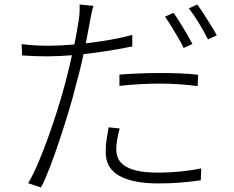

<svg xmlns="http://www.w3.org/2000/svg" viewBox="-20 -790 1040 852"><path d="M395 -764Q390 -750 385.5 -728.5Q381 -707 379 -694Q372 -656 363 -609.5Q354 -563 342.5 -512.5Q331 -462 317 -413Q304 -359 285 -296.5Q266 -234 245 -170.5Q224 -107 203 -52Q182 3 162 42L105 23Q128 -16 151 -70.5Q174 -125 196 -186.5Q218 -248 237 -309Q256 -370 270 -423Q279 -457 288.5 -497.5Q298 -538 306.5 -577Q315 -616 320.5 -648Q326 -680 329 -698Q332 -715 333 -735.5Q334 -756 333 -770ZM193 -587Q244 -587 308 -592.5Q372 -598 439.5 -608.5Q507 -619 567 -635V-584Q505 -571 437.5 -561Q370 -551 306.5 -545.5Q243 -540 191 -540Q160 -540 133 -541Q106 -542 78 -544L76 -594Q110 -590 138.5 -588.5Q167 -587 193 -587ZM510 -459Q548 -462 594 -464Q640 -466 687 -466Q732 -466 776.5 -464.5Q821 -463 859 -458L857 -408Q818 -413 776 -416Q734 -419 690 -419Q646 -419 601 -416.5Q556 -414 510 -409ZM511 -220Q504 -194 500 -171Q496 -148 496 -126Q496 -108 503 -90Q510 -72 529.5 -57Q549 -42 586 -33Q623 -24 684 -24Q732 -24 781.5 -29Q831 -34 873 -43L871 10Q831 16 783 20Q735 24 683 24Q571 24 510 -9.5Q449 -43 449 -116Q449 -142 452.5 -167Q456 -192 462 -225ZM750 -733Q763 -715 778 -691Q793 -667 808 -641.5Q823 -616 834 -595L795 -577Q786 -597 771 -622Q756 -647 741 -672Q726 -697 712 -716ZM855 -770Q869 -752 885 -727Q901 -702 916.5 -677Q932 -652 942 -633L903 -615Q886 -649 863 -687Q840 -725 818 -753Z"/></svg>

Font: Noto Sans SC Thin Light
Style: Regular
Weight: 300
Version: Version 2.004-H2;hotconv 1.0.118;makeotfexe 2.5.65603